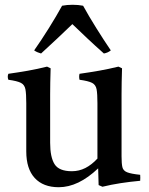

<svg xmlns="http://www.w3.org/2000/svg" viewBox="-20 -772 623 804"><path d="M226 12Q161 12 125.5 -26.5Q90 -65 90 -138V-340Q90 -379 86.5 -398Q83 -417 67.5 -425Q52 -433 15 -438Q10 -451 15 -463Q58 -469 97.5 -476Q137 -483 177 -493L192 -486Q191 -455 190.5 -427.5Q190 -400 190 -376V-174Q190 -114 208.5 -84.5Q227 -55 281 -55Q311 -55 337.5 -68.5Q364 -82 388 -108V-340Q388 -379 384.5 -398Q381 -417 365.5 -425Q350 -433 313 -438Q310 -451 313 -463Q356 -469 395.5 -476Q435 -483 476 -493L491 -486Q490 -455 489.5 -427.5Q489 -400 489 -376V-117Q489 -87 492.5 -72Q496 -57 512.5 -50.5Q529 -44 567 -40Q568 -28 567 -15Q524 -11 485 -5Q446 1 409 10L393 3L391 -67Q308 12 226 12ZM283 -671Q253 -642 220 -611Q187 -580 152 -548Q145 -550 137.5 -553Q130 -556 123 -561Q152 -602 184.5 -654Q217 -706 240 -748Q250 -750 261 -751Q272 -752 284 -752Q296 -752 307 -751Q318 -750 328 -748Q351 -706 383.5 -654Q416 -602 444 -561Q432 -551 415 -548Q379 -580 346 -611Q313 -642 283 -671Z"/></svg>

Font: Tiro Bangla
Style: Regular
Weight: 400
Designer: Bangla: John Hudson & Fiona Ross. Latin: John Hudson.
Foundry: Tiro Typeworks Ltd.
Version: Version 1.60